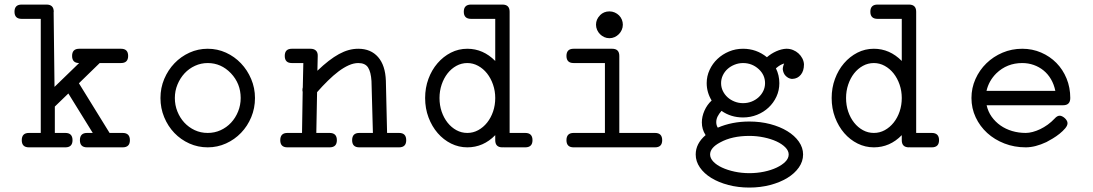

<svg xmlns="http://www.w3.org/2000/svg" viewBox="-20 -638 4856 853"><path d="M76.2 -554.2Q44.4 -554.2 44.4 -585.9Q44.4 -617.7 76.2 -617.7H186.5Q218.8 -617.7 218.8 -585.9Q218.8 -584 218.3 -583.5L222.2 -252L331.5 -357.9Q300.3 -357.9 300.3 -389.6Q300.3 -421.4 332 -421.4H517.6Q549.3 -421.4 549.3 -389.6Q549.3 -357.9 517.6 -357.9H422.9L330.6 -268.1L466.8 -47.4H524.9Q557.1 -47.4 557.1 -15.1Q557.1 16.6 524.9 16.6H366.7Q335 16.6 335 -15.1Q335 -47.4 366.7 -47.4H392.1L283.7 -222.7L223.6 -164.6V-47.4H270.5Q302.2 -47.4 302.2 -15.1Q302.2 16.6 270.5 16.6H108.4Q76.7 16.6 76.7 -15.1Q76.7 -47.4 108.4 -47.4H161.1V-179.2V-554.2Z M902.8 -421.4Q945.8 -421.4 983.9 -404.1Q1022 -386.7 1050.5 -356.7Q1079.1 -326.7 1095.9 -286.9Q1112.8 -247.1 1112.8 -202.6Q1112.8 -157.2 1096.2 -117.4Q1079.6 -77.6 1051 -47.9Q1022.5 -18.1 984.1 -0.7Q945.8 16.6 902.8 16.6Q859.4 16.6 821.3 -0.5Q783.2 -17.6 754.6 -47.4Q726.1 -77.1 709.5 -117.2Q692.9 -157.2 692.9 -202.6Q692.9 -247.6 709.7 -287.4Q726.6 -327.1 755.1 -356.9Q783.7 -386.7 821.8 -404.1Q859.9 -421.4 902.8 -421.4ZM1005.9 -312.5Q962.4 -357.9 902.8 -357.9Q873 -357.9 846.4 -345.7Q819.8 -333.5 800 -312.3Q780.3 -291 768.6 -262.7Q756.8 -234.4 756.8 -202.6Q756.8 -170.9 768.1 -142.8Q779.3 -114.7 798.8 -93.5Q818.4 -72.3 845 -59.8Q871.6 -47.4 902.8 -47.4Q933.6 -47.4 960.2 -59.6Q986.8 -71.8 1006.6 -93Q1026.4 -114.3 1037.8 -142.6Q1049.3 -170.9 1049.3 -202.6Q1049.3 -266.6 1005.9 -312.5Z M1276.4 -357.9Q1245.1 -357.9 1245.1 -389.6Q1245.1 -421.4 1276.4 -421.4H1359.4Q1375 -421.4 1383.5 -413.3Q1392.1 -405.3 1391.6 -389.6L1390.1 -323.7Q1416.5 -349.1 1440.2 -367.4Q1463.9 -385.7 1485.8 -397.7Q1507.8 -409.7 1528.8 -415.5Q1549.8 -421.4 1571.8 -421.4Q1627.4 -421.4 1659.7 -384.5Q1691.9 -347.7 1694.3 -279.3L1699.7 -47.4H1752.9Q1784.7 -47.4 1784.7 -15.1Q1784.7 16.6 1752.9 16.6H1576.2Q1544.4 16.6 1544.4 -15.1Q1544.4 -47.4 1576.2 -47.4H1636.7L1630.4 -277.8Q1627.9 -318.4 1615.2 -338.1Q1602.5 -357.9 1571.8 -357.9Q1551.3 -357.9 1529.1 -347.9Q1506.8 -337.9 1483.9 -320.6Q1460.9 -303.2 1436.8 -279.5Q1412.6 -255.9 1388.7 -228.5L1385.3 -47.4H1444.3Q1476.6 -47.4 1476.6 -15.1Q1476.6 16.6 1444.3 16.6H1256.8Q1225.1 16.6 1225.1 -15.1Q1225.1 -47.4 1256.8 -47.4H1321.8L1324.7 -230Q1323.7 -232.4 1323.7 -234.6Q1323.7 -236.8 1323.7 -239.3Q1323.7 -244.1 1325.2 -249.5L1327.6 -357.9Z M2072.8 -554.2Q2040.5 -554.2 2040.5 -585.9Q2040.5 -617.7 2072.8 -617.7H2211.9Q2244.1 -617.7 2244.1 -585.9V-47.4H2313.5Q2345.7 -47.4 2345.7 -15.1Q2345.7 16.6 2313.5 16.6H2218.8Q2217.8 16.6 2217 16.4Q2216.3 16.1 2215.3 16.1Q2214.8 16.6 2211.9 16.6Q2180.2 16.6 2180.2 -15.1V-37.6Q2127.4 16.6 2056.2 16.6Q2018.1 16.6 1984.1 -0.2Q1950.2 -17.1 1924.6 -46.6Q1898.9 -76.2 1883.8 -116.2Q1868.7 -156.2 1868.7 -202.6Q1868.7 -247.6 1883.3 -287.4Q1897.9 -327.1 1923.6 -356.9Q1949.2 -386.7 1983.2 -404.1Q2017.1 -421.4 2056.2 -421.4Q2126.5 -421.4 2180.2 -367.2V-554.2ZM2056.2 -357.9Q2030.3 -357.9 2007.6 -345.5Q1984.9 -333 1968.3 -311.8Q1951.7 -290.5 1942.1 -262.2Q1932.6 -233.9 1932.6 -202.6Q1932.6 -170.4 1942.1 -142.3Q1951.7 -114.3 1968.5 -93Q1985.4 -71.8 2007.8 -59.6Q2030.3 -47.4 2056.2 -47.4Q2082 -47.4 2104.7 -59.8Q2127.4 -72.3 2144.3 -93.5Q2161.1 -114.7 2170.7 -142.8Q2180.2 -170.9 2180.2 -202.6Q2180.2 -233.9 2170.4 -262.2Q2160.6 -290.5 2143.8 -311.8Q2127 -333 2104.2 -345.5Q2081.5 -357.9 2056.2 -357.9Z M2687.5 -587.4Q2700.2 -587.4 2711.2 -582.5Q2722.2 -577.6 2730.2 -569.6Q2738.3 -561.5 2742.7 -550.8Q2747.1 -540 2747.1 -528.3Q2747.1 -516.1 2742.2 -505.1Q2737.3 -494.1 2729.2 -486.1Q2721.2 -478 2710.4 -473.1Q2699.7 -468.3 2687.5 -468.3Q2675.3 -468.3 2664.6 -473.1Q2653.8 -478 2645.8 -486.1Q2637.7 -494.1 2632.8 -505.1Q2627.9 -516.1 2627.9 -528.3Q2627.9 -552.2 2645.5 -569.8V-570.3Q2662.6 -587.4 2687.5 -587.4ZM2890.1 -47.4Q2921.9 -47.4 2921.9 -15.1Q2921.9 16.6 2890.1 16.6H2528.3Q2496.6 16.6 2496.6 -15.1Q2496.6 -47.4 2528.3 -47.4H2667.5V-357.9H2528.3Q2496.6 -357.9 2496.6 -389.6Q2496.6 -421.4 2528.3 -421.4H2699.7Q2731.4 -421.4 2731.4 -389.6V-47.4Z M3281.2 -421.4Q3340.8 -421.4 3387.2 -383.8Q3405.8 -399.9 3428.7 -410.2Q3451.7 -420.4 3472.7 -421.4H3474.6Q3489.7 -421.4 3503.4 -415.8Q3517.1 -410.2 3527.3 -400.9Q3537.6 -391.6 3544.2 -379.2Q3550.8 -366.7 3551.8 -353V-351.6Q3551.8 -322.8 3537.6 -305.7Q3523.4 -288.6 3501.5 -287.6H3498H3496.6H3496.1Q3481.9 -289.6 3470.7 -300.8Q3459.5 -312 3457.5 -331.1Q3457.5 -335 3458.5 -339.6Q3459.5 -344.2 3460.7 -347.9Q3461.9 -351.6 3462.9 -353.8Q3463.9 -356 3463.9 -356Q3455.6 -353.5 3447 -348.9Q3438.5 -344.2 3427.2 -334.5Q3442.4 -303.7 3442.4 -268.6Q3442.4 -236.3 3429.4 -208.5Q3416.5 -180.7 3394.5 -160.2Q3372.6 -139.6 3343.3 -127.9Q3314 -116.2 3281.2 -116.2Q3227.1 -116.2 3185.5 -145.5Q3174.3 -132.8 3168.2 -120.6Q3162.1 -108.4 3162.1 -95.2Q3162.1 -82.5 3168 -72.3Q3168.9 -72.3 3168.9 -70.8Q3231.9 -98.1 3309.1 -98.1Q3358.4 -98.1 3401.9 -86.7Q3445.3 -75.2 3477.8 -55.4Q3510.3 -35.6 3529.1 -8.8Q3547.9 18.1 3547.9 48.3Q3547.9 79.1 3529.1 106Q3510.3 132.8 3477.8 152.6Q3445.3 172.4 3401.9 183.8Q3358.4 195.3 3309.1 195.3Q3259.3 195.3 3215.8 183.8Q3172.4 172.4 3140.1 152.6Q3107.9 132.8 3089.4 106Q3070.8 79.1 3070.8 48.3Q3070.8 0 3114.7 -37.6L3114.3 -38.6Q3098.1 -63.5 3098.1 -94.2Q3098.1 -120.1 3109.6 -146.2Q3121.1 -172.4 3141.6 -191.4Q3119.6 -228 3119.6 -268.6Q3119.6 -299.8 3132.6 -327.6Q3145.5 -355.5 3167.5 -376.2Q3189.5 -397 3218.8 -409.2Q3248 -421.4 3281.2 -421.4ZM3179.7 -5.4Q3178.7 -4.9 3178.7 -4.9Q3134.8 18.6 3134.8 48.3Q3134.8 64.9 3149.2 80.1Q3163.6 95.2 3187.7 106.4Q3211.9 117.7 3243.4 124.5Q3274.9 131.3 3309.1 131.3Q3342.8 131.3 3374.3 124.8Q3405.8 118.2 3430.2 106.7Q3454.6 95.2 3469.2 80.3Q3483.9 65.4 3483.9 48.3Q3483.9 31.7 3469 16.6Q3454.1 1.5 3429.7 -9.8Q3405.3 -21 3373.8 -27.6Q3342.3 -34.2 3309.1 -34.2Q3231.9 -34.2 3179.7 -5.4ZM3351.1 -330.6Q3321.3 -357.9 3281.2 -357.9Q3261.7 -357.9 3243.9 -350.8Q3226.1 -343.8 3212.6 -331.8Q3199.2 -319.8 3191.4 -303.5Q3183.6 -287.1 3183.6 -268.6Q3183.6 -250 3191.4 -233.9Q3199.2 -217.8 3212.4 -205.8Q3225.6 -193.8 3243.4 -186.8Q3261.2 -179.7 3281.2 -179.7Q3300.8 -179.7 3318.6 -186.5Q3336.4 -193.4 3349.9 -205.6Q3363.3 -217.8 3371.1 -233.9Q3378.9 -250 3378.9 -268.6Q3378.9 -304.7 3351.1 -330.6Z M3878.9 -554.2Q3846.7 -554.2 3846.7 -585.9Q3846.7 -617.7 3878.9 -617.7H4018.1Q4050.3 -617.7 4050.3 -585.9V-47.4H4119.6Q4151.9 -47.4 4151.9 -15.1Q4151.9 16.6 4119.6 16.6H4024.9Q4023.9 16.6 4023.2 16.4Q4022.5 16.1 4021.5 16.1Q4021 16.6 4018.1 16.6Q3986.3 16.6 3986.3 -15.1V-37.6Q3933.6 16.6 3862.3 16.6Q3824.2 16.6 3790.3 -0.2Q3756.3 -17.1 3730.7 -46.6Q3705.1 -76.2 3689.9 -116.2Q3674.8 -156.2 3674.8 -202.6Q3674.8 -247.6 3689.5 -287.4Q3704.1 -327.1 3729.7 -356.9Q3755.4 -386.7 3789.3 -404.1Q3823.2 -421.4 3862.3 -421.4Q3932.6 -421.4 3986.3 -367.2V-554.2ZM3862.3 -357.9Q3836.4 -357.9 3813.7 -345.5Q3791 -333 3774.4 -311.8Q3757.8 -290.5 3748.3 -262.2Q3738.8 -233.9 3738.8 -202.6Q3738.8 -170.4 3748.3 -142.3Q3757.8 -114.3 3774.7 -93Q3791.5 -71.8 3814 -59.6Q3836.4 -47.4 3862.3 -47.4Q3888.2 -47.4 3910.9 -59.8Q3933.6 -72.3 3950.4 -93.5Q3967.3 -114.7 3976.8 -142.8Q3986.3 -170.9 3986.3 -202.6Q3986.3 -233.9 3976.6 -262.2Q3966.8 -290.5 3950 -311.8Q3933.1 -333 3910.4 -345.5Q3887.7 -357.9 3862.3 -357.9Z M4666 -111.8Q4676.8 -124 4688 -124Q4693.4 -124 4699.5 -120.8Q4705.6 -117.7 4710.7 -113Q4715.8 -108.4 4719.2 -102.5Q4722.7 -96.7 4722.7 -90.8Q4722.7 -80.1 4712.4 -67.9Q4702.1 -55.7 4687.5 -43.9Q4672.9 -32.2 4656.7 -22.5Q4640.6 -12.7 4628.9 -6.8Q4579.1 16.6 4537.1 16.6Q4486.3 16.6 4442.4 -0.5Q4398.4 -17.6 4366 -47.1Q4333.5 -76.7 4314.7 -116.7Q4295.9 -156.7 4295.9 -202.6Q4295.9 -247.1 4313.7 -286.9Q4331.5 -326.7 4362.3 -356.7Q4393.1 -386.7 4434.1 -404.1Q4475.1 -421.4 4521.5 -421.4Q4566.4 -421.4 4605.5 -404.5Q4644.5 -387.7 4673.3 -358.4Q4702.1 -329.1 4718.5 -289.1Q4734.9 -249 4734.9 -202.6Q4734.9 -170.4 4703.1 -170.4H4363.3Q4369.6 -142.1 4385.7 -119.4Q4401.9 -96.7 4424.8 -80.6Q4447.8 -64.5 4476.6 -55.9Q4505.4 -47.4 4537.1 -47.4Q4551.3 -47.4 4567.9 -51.8Q4584.5 -56.2 4601.3 -64.2Q4618.2 -72.3 4634.8 -84.2Q4651.4 -96.2 4666 -111.8ZM4406.2 -312Q4373 -278.8 4362.8 -234.4H4668.5Q4662.6 -263.2 4649.2 -286.1Q4635.7 -309.1 4616.2 -325Q4596.7 -340.8 4572.5 -349.4Q4548.3 -357.9 4521.5 -357.9Q4453.6 -357.9 4406.2 -312Z"/></svg>

Font: Erica Type
Style: Regular
Weight: 400
Designer: Peter Wiegel
Foundry: Peter Wiegel
Version: Version 1.000 2010 initial release